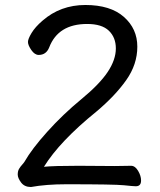

<svg xmlns="http://www.w3.org/2000/svg" viewBox="-20 -739 640 769"><path d="M104 10Q78 10 64.5 -8Q51 -26 51 -40Q51 -54 56.5 -63Q62 -72 68 -78.5Q74 -85 78 -91Q107 -142 169.5 -211.5Q232 -281 305.5 -341.5Q379 -402 411.5 -451Q444 -500 444 -545Q444 -589 416 -616Q388 -643 329 -643Q213 -643 177 -549Q165 -519 135 -519Q119 -519 105.5 -538.5Q92 -558 92 -571Q92 -583 106.5 -607Q121 -631 150 -656Q222 -719 322 -719Q422 -719 476 -671.5Q530 -624 530 -552Q530 -481 485.5 -418Q441 -355 366 -292Q219 -173 156 -71Q195 -75 294 -75L440 -74L505 -75Q521 -75 533 -55Q545 -35 545 -16Q545 7 524 7Q514 7 476.5 3Q439 -1 245 -1Q165 -1 104 10Z"/></svg>

Font: linja waso lili
Style: Bold
Weight: 400
Designer: Fontworks Inc.
Version: Version 1.000;August 6, 2022;FontCreator 14.0.0.2814 64-bit